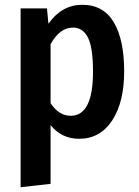

<svg xmlns="http://www.w3.org/2000/svg" viewBox="-20 -564 579 801"><path d="M323 -544Q411 -544 454.5 -471.5Q498 -399 498 -266Q498 -138 448 -61.5Q398 15 310 15Q237 15 191 -42V203L66 217V-529H176L182 -465Q238 -544 323 -544ZM275 -81Q368 -81 368 -265Q368 -365 347 -407Q326 -449 284 -449Q230 -449 191 -380V-134Q225 -81 275 -81Z"/></svg>

Font: Fira Sans Condensed Medium
Style: Regular
Weight: 500
Width: 3
Designer: Carrois Corporate & Edenspiekermann AG
Foundry: Carrois Corporate GbR & Edenspiekermann AG
Version: Version 4.203;PS 004.203;hotconv 1.0.88;makeotf.lib2.5.64775